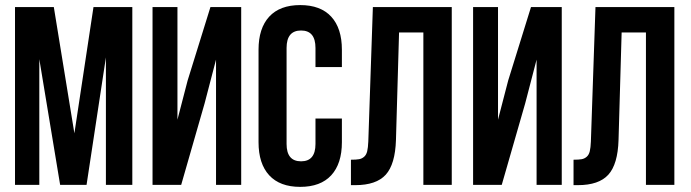

<svg xmlns="http://www.w3.org/2000/svg" viewBox="-20 -728 2719 756"><path d="M191.9 -700.2 272.9 -203.1 348.1 -700.2H501V0H397V-502L320.8 0H216.8L134.8 -495.1V0H39.1V-700.2Z M785.6 -320.8 693.4 0H580.6V-700.2H678.7V-256.8L718.8 -411.1L808.6 -700.2H929.7V0H830.6V-493.2Z M1222.2 -261.2H1326.2V-168Q1326.2 -83.5 1284.2 -37.8Q1242.2 7.8 1162.1 7.8Q1082 7.8 1040 -37.8Q998 -83.5 998 -168V-532.2Q998 -616.7 1040 -662.4Q1082 -708 1162.1 -708Q1242.2 -708 1284.2 -662.4Q1326.2 -616.7 1326.2 -532.2V-463.9H1222.2V-539.1Q1222.2 -607.9 1165.5 -607.9Q1108.4 -607.9 1108.4 -539.1V-161.1Q1108.4 -92.8 1165.5 -92.8Q1222.2 -92.8 1222.2 -161.1Z M1361.8 1V-99.1Q1382.3 -99.1 1393.6 -101.1Q1404.8 -103 1413.6 -110.6Q1422.4 -118.2 1425.8 -132.3Q1429.2 -146.5 1430.2 -170.9L1448.2 -700.2H1758.8V0H1647V-600.1H1551.3L1539.1 -176.8Q1536.1 -81.1 1498.8 -40Q1461.4 1 1378.9 1Z M2047.9 -320.8 1955.6 0H1842.8V-700.2H1940.9V-256.8L1981 -411.1L2070.8 -700.2H2191.9V0H2092.8V-493.2Z M2238.3 1V-99.1Q2258.8 -99.1 2270 -101.1Q2281.2 -103 2290 -110.6Q2298.8 -118.2 2302.2 -132.3Q2305.7 -146.5 2306.6 -170.9L2324.7 -700.2H2635.3V0H2523.4V-600.1H2427.7L2415.5 -176.8Q2412.6 -81.1 2375.2 -40Q2337.9 1 2255.4 1Z"/></svg>

Font: VL Bebas Neue Bold
Style: Regular
Weight: 700
Designer: Ryoichi Tsunekawa
Foundry: Ryoichi Tsunekawa
Version: Version 1.300